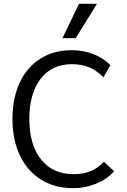

<svg xmlns="http://www.w3.org/2000/svg" viewBox="-20 -972 661 1002"><path d="M45 0ZM45 -351Q45 -459 82.5 -540Q120 -621 190 -665.5Q260 -710 355 -710Q415 -710 467.5 -689.5Q520 -669 556 -632L520 -569Q487 -602 448 -619.5Q409 -637 355 -637Q250 -637 191.5 -560Q133 -483 133 -351Q133 -217 194 -140Q255 -63 365 -63Q464 -63 522 -128L576 -78Q537 -36 480.5 -13Q424 10 363 10Q265 10 193.5 -35Q122 -80 83.5 -161.5Q45 -243 45 -351ZM392 -952H486L375 -773H306Z"/></svg>

Font: Niramit
Style: Regular
Weight: 400
Version: Version 1.000; ttfautohint (v1.6)